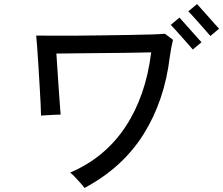

<svg xmlns="http://www.w3.org/2000/svg" viewBox="-20 -897 1104 950"><path d="M398 33Q392 24 378.5 9Q365 -6 351 -21Q337 -36 327 -43Q500 -117 601 -270Q702 -423 728 -638Q716 -638 680 -637Q644 -636 595 -635.5Q546 -635 493 -634.5Q440 -634 391 -633.5Q342 -633 306.5 -632.5Q271 -632 259 -632Q260 -617 262 -586.5Q264 -556 266.5 -518.5Q269 -481 271.5 -443.5Q274 -406 276.5 -375.5Q279 -345 280 -330Q270 -330 251 -329Q232 -328 212.5 -327Q193 -326 183 -325Q183 -344 181 -383.5Q179 -423 176 -473Q173 -523 170 -573Q167 -623 164 -663Q161 -703 159 -721Q183 -721 233 -720.5Q283 -720 348.5 -720.5Q414 -721 484 -722Q554 -723 618 -724Q682 -725 729.5 -726.5Q777 -728 796 -730Q801 -726 815.5 -715.5Q830 -705 836 -700Q832 -685 827.5 -661.5Q823 -638 820 -615Q794 -398 690 -232.5Q586 -67 398 33ZM934 -652Q929 -658 913.5 -675.5Q898 -693 879.5 -714Q861 -735 845.5 -752Q830 -769 825 -774L868 -810Q873 -804 888.5 -787Q904 -770 922.5 -749Q941 -728 956.5 -710.5Q972 -693 977 -688ZM1021 -719Q1016 -725 1000.5 -742.5Q985 -760 966.5 -781Q948 -802 932.5 -819Q917 -836 912 -841L955 -877Q960 -871 975.5 -854Q991 -837 1009.5 -816Q1028 -795 1043.5 -777.5Q1059 -760 1064 -755Z"/></svg>

Font: Zen Kaku Gothic Antique Medium
Style: Regular
Weight: 500
Designer: Yoshimichi Ohira
Foundry: Positype
Version: Version 1.002